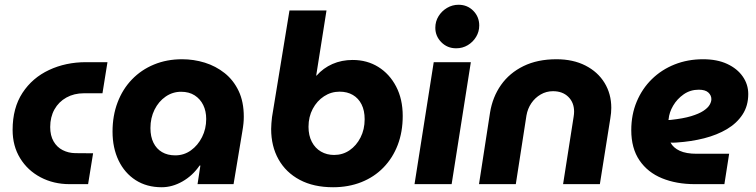

<svg xmlns="http://www.w3.org/2000/svg" viewBox="-20 -774 3178 807"><path d="M272.3 0Q205.3 0 150.8 -28.7Q96.3 -57.3 64.7 -108.8Q33 -160.3 33 -228Q33 -320.3 74.5 -383.7Q116 -447 186.2 -479.8Q256.3 -512.7 341.7 -512.7H431.7L410.7 -382H333Q291.3 -382 259 -364Q226.7 -346 208.8 -314Q191 -282 191 -240Q191 -204.3 205.2 -179.8Q219.3 -155.3 243.5 -143Q267.7 -130.7 296.3 -130.3L371.3 -129.7L350.3 0Z M659.7 13Q596.7 13 550.2 -16.8Q503.7 -46.7 478.3 -99.7Q453 -152.7 453 -220.7Q453 -287.7 474.2 -343.5Q495.3 -399.3 534.5 -440Q573.7 -480.7 627.3 -502.8Q681 -525 745.3 -525Q794.3 -525 840.7 -510.7Q887 -496.3 924.2 -466.8Q961.3 -437.3 983 -391.8Q1004.7 -346.3 1004.7 -283.3Q1004.7 -269 1003.3 -255.2Q1002 -241.3 998.3 -220L961.7 0H810.3L822.3 -78.3H819Q789.7 -35.7 746.8 -11.3Q704 13 659.7 13ZM716.7 -121Q753.3 -121 782.5 -142Q811.7 -163 829.2 -197.7Q846.7 -232.3 846.7 -273.7Q846.7 -307 834.2 -332.5Q821.7 -358 798.2 -373.2Q774.7 -388.3 741 -388.3Q705.7 -388.3 676.2 -368Q646.7 -347.7 629.5 -313Q612.3 -278.3 612.3 -235.7Q612.3 -199.7 625 -174Q637.7 -148.3 661 -134.7Q684.3 -121 716.7 -121Z M1380 13Q1298.3 13 1240 -18Q1181.7 -49 1150.7 -104.2Q1119.7 -159.3 1119.7 -232Q1119.7 -243.7 1120.8 -256.3Q1122 -269 1123.3 -281.7L1196.7 -730H1352.3L1309 -456.3H1310.7Q1338.7 -488 1377.3 -505Q1416 -522 1462.3 -522Q1522.7 -522 1570 -492.7Q1617.3 -463.3 1645 -410.3Q1672.7 -357.3 1672.7 -286.7Q1672.7 -219.7 1651.7 -164.8Q1630.7 -110 1591.8 -70Q1553 -30 1499 -8.5Q1445 13 1380 13ZM1384.3 -122.7Q1420.3 -122.7 1449.2 -142.3Q1478 -162 1495.3 -196Q1512.7 -230 1512.7 -272.7Q1512.7 -309.3 1499.7 -335.2Q1486.7 -361 1463.2 -374.8Q1439.7 -388.7 1407.3 -388.7Q1371.7 -388.7 1342 -369.3Q1312.3 -350 1294.5 -316.5Q1276.7 -283 1276.7 -241Q1276.7 -204.7 1290.7 -177.8Q1304.7 -151 1329.2 -136.8Q1353.7 -122.7 1384.3 -122.7Z M1722.3 0 1803 -512.7H1959L1878.3 0ZM1897.3 -571Q1860 -571 1834.8 -596.7Q1809.7 -622.3 1809.7 -657.3Q1809.7 -684 1823.2 -705.8Q1836.7 -727.7 1859 -740.8Q1881.3 -754 1907.3 -754Q1944.3 -754 1969.3 -728.7Q1994.3 -703.3 1994.3 -666.7Q1994.3 -641 1981.2 -619.2Q1968 -597.3 1946.2 -584.2Q1924.3 -571 1897.3 -571Z M1993.3 0 2039.7 -300.7Q2050.3 -366.3 2085.8 -416.8Q2121.3 -467.3 2180.3 -496.2Q2239.3 -525 2318.7 -525Q2388.7 -525 2440.7 -498.5Q2492.7 -472 2521 -425.7Q2549.3 -379.3 2549.3 -320.7Q2549.3 -311 2548.3 -299.3Q2547.3 -287.7 2545.3 -276.7L2501.3 0H2346.7L2391 -283Q2392 -288.7 2392.5 -294.5Q2393 -300.3 2393 -304.7Q2393 -343 2368.8 -366.8Q2344.7 -390.7 2304.3 -390.7Q2276.3 -390.7 2252.7 -377Q2229 -363.3 2213.3 -340.3Q2197.7 -317.3 2192.7 -288.3L2148 0Z M2900.7 0Q2823 0 2762.7 -24.7Q2702.3 -49.3 2667.8 -100Q2633.3 -150.7 2633.3 -227Q2633.3 -292.3 2656.2 -346.8Q2679 -401.3 2719.8 -441.3Q2760.7 -481.3 2815.7 -503.2Q2870.7 -525 2935.3 -525Q2994.3 -525 3036.5 -505.3Q3078.7 -485.7 3101.8 -452.5Q3125 -419.3 3125 -378.7Q3125 -329.3 3101 -292.7Q3077 -256 3035.5 -231.3Q2994 -206.7 2939.7 -192.8Q2885.3 -179 2824.3 -175Q2816.3 -174.3 2810.3 -174.3Q2804.3 -174.3 2798.3 -174.7Q2810 -152.7 2837 -140.2Q2864 -127.7 2908.3 -127.7H3044.7L3024.7 0ZM2789.7 -269.7Q2792 -269.7 2794.7 -269.7Q2797.3 -269.7 2801 -270.3Q2851.7 -275.7 2884.7 -285.7Q2917.7 -295.7 2936.3 -308Q2955 -320.3 2962.5 -333.2Q2970 -346 2970 -357.3Q2970 -373.3 2957.2 -385.2Q2944.3 -397 2917 -397Q2881.7 -397 2853.8 -377.7Q2826 -358.3 2809.3 -329.8Q2792.7 -301.3 2790.3 -273.3Q2790 -272 2789.8 -271.3Q2789.7 -270.7 2789.7 -269.7Z"/></svg>

Font: MuseoModerno Thin
Style: Italic
Weight: 100
Italic angle: -9°
Designer: Pablo Cosgaya, Héctor Gatti, Marcela Romero, and the Authors of The MuseoModerno Project.
Foundry: Omnibus-Type Team
Version: Version 1.003